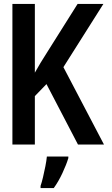

<svg xmlns="http://www.w3.org/2000/svg" viewBox="-20 -734 570 975"><path d="M43 0V-714H157V-365Q171 -390 186 -415Q201 -440 221 -471L374 -714H505L302 -393L508 0H376L216 -307L157 -246V0ZM186 210Q192 193 198.5 165.5Q205 138 210.5 110Q216 82 218 61H327V69Q317 102 297 145Q277 188 253 221H186Z"/></svg>

Font: Noto Sans Mono Condensed SemiBold
Style: Regular
Weight: 600
Width: 3
Designer: Monotype Design Team
Foundry: Monotype Imaging Inc.
Version: Version 2.014